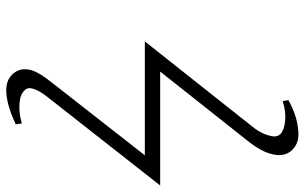

<svg xmlns="http://www.w3.org/2000/svg" viewBox="-196 -610 953 600"><g transform="rotate(90 280.0 -310.5)"><path d="M262.2 146Q229.5 146 210.7 124.5Q191.9 103 198.7 71.8Q204.1 45.9 241.2 0L465.8 -287.1H109.9L382.3 -630.9Q400.4 -655.8 405.8 -682.1Q410.6 -706.1 392.3 -716.1Q374 -726.1 346.2 -726.1Q322.3 -726.1 296.4 -717.8L293.5 -735.8Q349.1 -766.6 399.9 -767.1Q432.1 -767.1 451.4 -745.1Q470.7 -723.1 463.1 -688Q455.6 -652.8 423.3 -611.8L204.1 -335H560.1L282.2 19Q261.2 45.9 256.8 65.9Q253.4 81.1 264.6 90.6Q275.9 100.1 289.1 102.5Q302.2 105 315.9 105Q339.4 105 366.2 97.2L369.1 116.2Q305.7 146 262.2 146Z"/></g></svg>

Font: Linux Biolinum O
Style: Italic
Weight: 400
Italic angle: -12°
Designer: Philipp H. Poll
Foundry: Philipp H. Poll
Version: Version 1.1.3